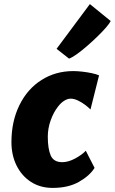

<svg xmlns="http://www.w3.org/2000/svg" viewBox="-20 -912 562 940"><path d="M238 8Q177 8 131.5 -21.5Q86 -51 61 -101.8Q36 -152.5 36 -216Q36 -317.5 75 -397Q114 -476.5 183 -520.2Q252 -564 339 -564Q358.5 -564 382.8 -561.2Q407 -558.5 429.2 -553.8Q451.5 -549 465 -543L423 -376Q413.5 -386 397 -398.5Q380.5 -411 361.5 -420Q342.5 -429 326 -429Q310.5 -429 294 -418.5Q277.5 -408 264 -390Q242.5 -363 228.2 -323.2Q214 -283.5 214 -243Q214 -184 228.2 -151Q242.5 -118 285 -118Q314.5 -118 348.2 -136.2Q382 -154.5 400 -174L443 -90Q418.5 -51 366.2 -21.5Q314 8 238 8ZM318 -625 257 -673 420 -892 522 -809Q516.5 -797.5 498.8 -777Q481 -756.5 456.2 -732.5Q431.5 -708.5 405.2 -685.8Q379 -663 355.8 -646.5Q332.5 -630 318 -625Z"/></svg>

Font: Merriweather Sans ExtraBold
Style: Italic
Weight: 800
Italic angle: -7.5°
Designer: Eben Sorkin
Foundry: Eben Sorkin
Version: Version 2.001; ttfautohint (v1.8.3)